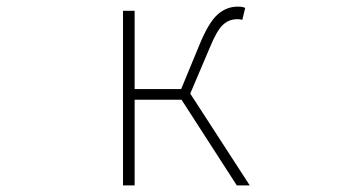

<svg xmlns="http://www.w3.org/2000/svg" viewBox="-20 -560 1040 580"><path d="M554.7 -277.3 734.4 0H695.3L528.3 -258.8H386.7V0H351.6V-527.3H386.7V-291H527.3L583 -425.8Q610.4 -492.2 637.2 -516.1Q664.1 -540 698.2 -540Q712.9 -540 720.7 -536.1L711.9 -500Q706.1 -502 696.3 -502Q671.9 -502 653.3 -484.9Q634.8 -467.8 613.3 -415Z"/></svg>

Font: Gen Shin Gothic Monospace ExtraLight
Style: Regular
Weight: 200
Designer: [Source Han Sans]
Ryoko NISHIZUKA  (kana & ideographs); Paul D. Hunt (Latin, Greek & Cyrillic); Wenlong ZHANG  (bopomofo
Version: Version 1.002.20150607